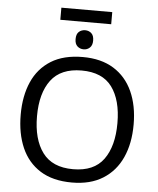

<svg xmlns="http://www.w3.org/2000/svg" viewBox="-63 -1032 903 1094"><g transform="rotate(5 388.5 -484.5)"><path d="M243.2 -977.5H534.2V-908.2H243.2ZM390.1 -861.3Q410.2 -861.3 425 -848.4Q439.9 -835.4 439.9 -806.6Q439.9 -778.8 425 -765.4Q410.2 -752 390.1 -752Q369.1 -752 354.2 -765.4Q339.4 -778.8 339.4 -806.6Q339.4 -835.4 354.2 -848.4Q369.1 -861.3 390.1 -861.3ZM711.4 -349.6Q711.4 -241.7 674.8 -160.9Q638.2 -80.1 566.4 -35.2Q494.6 9.8 389.2 9.8Q279.8 9.8 208 -35.4Q136.2 -80.6 100.8 -161.6Q65.4 -242.7 65.4 -350.6Q65.4 -457.5 100.8 -537.8Q136.2 -618.2 208.3 -663.1Q280.3 -708 390.1 -708Q495.1 -708 566.7 -663.6Q638.2 -619.1 674.8 -538.6Q711.4 -458 711.4 -349.6ZM158.7 -349.6Q158.7 -217.8 214.6 -142.1Q270.5 -66.4 389.2 -66.4Q508.8 -66.4 563.7 -142.1Q618.7 -217.8 618.7 -349.6Q618.7 -481.4 563.7 -556.2Q508.8 -630.9 390.1 -630.9Q271 -630.9 214.8 -556.2Q158.7 -481.4 158.7 -349.6Z"/></g></svg>

Font: Lunasima
Style: Regular
Weight: 400
Designer: The DocRepair Project, Monotype Design Team
Foundry: Google
Version: Version 2.009